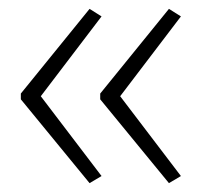

<svg xmlns="http://www.w3.org/2000/svg" viewBox="-20 -496 455 433"><path d="M27 -285 182 -476 209 -459 72 -279 209 -99 182 -83 27 -272ZM206 -285 361 -476 388 -459 251 -279 388 -99 361 -83 206 -272Z"/></svg>

Font: Noto Sans Hebrew Thin ExtraLight
Style: Regular
Weight: 250
Version: Version 3.001